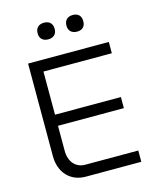

<svg xmlns="http://www.w3.org/2000/svg" viewBox="-126 -948 851 1036"><g transform="rotate(-15 300.0 -430.5)"><path d="M80 -670V-153C80 -62 137 0 222 0H533V-63H237C184 -63 149 -103 149 -164V-304H517V-366H149V-607H531V-670ZM172 -813C172 -786 189 -768 220 -768C250 -768 267 -786 267 -813V-815C267 -843 250 -861 220 -861C189 -861 172 -843 172 -815ZM333 -813C333 -786 350 -768 381 -768C411 -768 427 -786 427 -813V-815C427 -843 411 -861 381 -861C350 -861 333 -843 333 -815Z"/></g></svg>

Font: LT Wave Mono Light
Style: Regular
Weight: 300
Designer: Daniel Lyons
Version: Version 2.5 (Glyphs App)